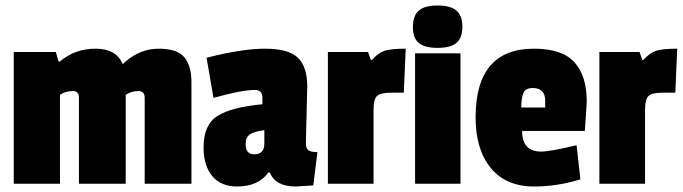

<svg xmlns="http://www.w3.org/2000/svg" viewBox="-20 -668 2482 698"><path d="M436 -444Q491 -491 557 -491Q623 -491 649.5 -460.5Q676 -430 676 -369V0H506V-312Q506 -337 484 -337Q456 -337 437 -323V0H267V-312Q267 -337 245 -337Q217 -337 198 -323V0H30V-479H183L193 -444H197Q252 -491 327.5 -491Q403 -491 426 -435Z M1097 -354 1092 -147Q1092 -128 1101.5 -121.5Q1111 -115 1134 -115L1119 6Q1061 10 1055 10Q981 10 961 -41H956Q919 10 842 10Q783 10 751.5 -28Q720 -66 720 -132Q720 -215 771.5 -247Q823 -279 934 -289V-313Q934 -341 906 -341Q858 -341 756 -312L731 -458Q859 -491 944 -491Q1029 -491 1063 -458Q1097 -425 1097 -354ZM904 -107Q941 -107 941 -146V-195Q904 -190 888.5 -179.5Q873 -169 873 -144Q873 -107 904 -107Z M1338 -269V0H1172V-479H1318L1328 -450H1332Q1355 -476 1378.5 -483.5Q1402 -491 1455 -491L1448 -331H1402Q1363 -331 1350.5 -319Q1338 -307 1338 -269Z M1654 0H1489V-474H1654ZM1502 -512Q1481 -530 1481 -570Q1481 -610 1502 -629Q1523 -648 1571 -648Q1619 -648 1640 -629Q1661 -610 1661 -570.5Q1661 -531 1640 -512.5Q1619 -494 1571 -494Q1523 -494 1502 -512Z M1917 -348Q1891 -348 1883 -330.5Q1875 -313 1875 -277H1962V-301Q1962 -348 1917 -348ZM1921 -491Q2024 -491 2068.5 -441.5Q2113 -392 2113 -300Q2113 -288 2106 -192H1878Q1878 -117 1947 -117Q1980 -117 2076 -140L2090 -16Q2006 10 1922 10Q1819 10 1764 -57.5Q1709 -125 1709 -241Q1709 -491 1921 -491Z M2325 -269V0H2159V-479H2305L2315 -450H2319Q2342 -476 2365.5 -483.5Q2389 -491 2442 -491L2435 -331H2389Q2350 -331 2337.5 -319Q2325 -307 2325 -269Z"/></svg>

Font: Passion One
Style: Regular
Weight: 400
Designer: Alejandro Lo Celso
Foundry: Fontstage
Version: Version 1.002